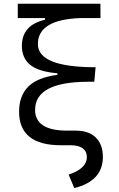

<svg xmlns="http://www.w3.org/2000/svg" viewBox="-20 -752 626 1007"><path d="M299.8 9.8Q80.1 9.8 80.1 -166Q80.1 -248.5 127.7 -297.1Q175.3 -345.7 280.8 -359.4V-367.7Q182.1 -376 138.4 -411.9Q94.7 -447.8 94.7 -511.2Q94.7 -620.6 215.8 -648.4V-657.2H73.2V-732.4H506.8V-657.2H402.3Q178.7 -649.4 178.7 -521Q178.7 -399.4 481.4 -399.4L474.6 -323.2H444.8Q164.1 -323.2 164.1 -175.8Q164.1 -66.9 332.5 -66.9H377Q445.3 -66.9 482.4 -30.8Q519.5 5.4 519.5 71.3Q519.5 197.3 369.6 234.4L339.8 163.6Q385.3 149.4 410.4 126Q435.5 102.5 435.5 71.3Q435.5 42 413.6 25.9Q391.6 9.8 351.1 9.8Z"/></svg>

Font: Cascadia Mono NF SemiLight
Style: Regular
Weight: 350
Monospace: yes
Designer: Aaron Bell
Foundry: Saja Typeworks
Version: Version 2404.023; ttfautohint (v1.8.4)